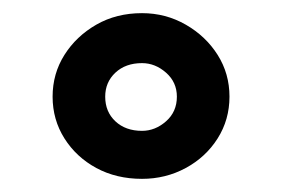

<svg xmlns="http://www.w3.org/2000/svg" viewBox="-20 -769 429 292"><path d="M196 -497Q157 -497 126.5 -513.5Q96 -530 78 -558.5Q60 -587 60 -622Q60 -657 78 -685.5Q96 -714 126.5 -731.5Q157 -749 196 -749Q232 -749 262.5 -731.5Q293 -714 311 -685.5Q329 -657 329 -622Q329 -587 311 -558.5Q293 -530 262.5 -513.5Q232 -497 196 -497ZM196 -570Q216 -570 232.5 -584.5Q249 -599 249 -622Q249 -644 232.5 -658.5Q216 -673 196 -673Q171 -673 155.5 -658.5Q140 -644 140 -622Q140 -599 155.5 -584.5Q171 -570 196 -570Z"/></svg>

Font: Smooch Sans Thin Black
Style: Regular
Weight: 900
Version: Version 1.010